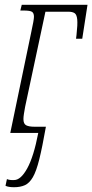

<svg xmlns="http://www.w3.org/2000/svg" viewBox="-20 -556 386 803"><path d="M39 227Q27 227 18 225.5Q9 224 3 221L9 193Q20 198 39 197Q67 197 94 148Q121 99 140 0H23L111 -423Q122 -473 122 -486Q122 -501 114 -506.5Q106 -512 78 -512H65L71 -536H346L324 -394H298L300 -410Q305 -454 303 -474.5Q301 -495 292 -501Q283 -507 266 -507H170L85 -109Q82 -92 80 -79.5Q78 -67 78 -58Q78 -38 89.5 -32Q101 -26 124 -26H172Q157 59 144.5 109.5Q132 160 117.5 185Q103 210 84 218.5Q65 227 39 227Z"/></svg>

Font: Noto Serif ExtraCondensed ExtraLight
Style: Italic
Weight: 200
Width: 2
Italic angle: -12°
Designer: Monotype Design Team
Foundry: Monotype Imaging Inc.
Version: Version 2.014; ttfautohint (v1.8.4.7-5d5b)